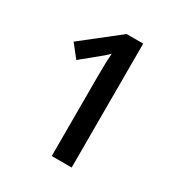

<svg xmlns="http://www.w3.org/2000/svg" viewBox="-168 -836 906 958"><g transform="rotate(30 285.5 -357.0)"><path d="M380.9 0H266.1V-460.9Q266.1 -543.5 270 -591.8Q258.8 -580.1 242.4 -565.9Q226.1 -551.8 132.8 -476.1L75.2 -548.8L285.2 -713.9H380.9Z"/></g></svg>

Font: f1_25842          
Style: Regular
Weight: 600
Foundry: Ascender Corporation
Version: Version 1.10